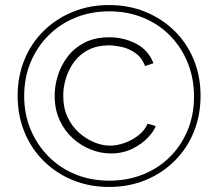

<svg xmlns="http://www.w3.org/2000/svg" viewBox="-20 -735 866 762"><path d="M413 7Q335 7 269 -20Q203 -47 153.5 -96Q104 -145 77 -211Q50 -277 50 -355Q50 -432 77 -498Q104 -564 153.5 -612.5Q203 -661 269 -688Q335 -715 413 -715Q491 -715 557 -688Q623 -661 672.5 -612.5Q722 -564 749 -498Q776 -432 776 -355Q776 -277 749 -211Q722 -145 672.5 -96Q623 -47 557 -20Q491 7 413 7ZM414 -18Q485 -18 546 -42Q607 -66 652.5 -110.5Q698 -155 724 -216.5Q750 -278 750 -352Q750 -425 724.5 -487Q699 -549 654 -594.5Q609 -640 547.5 -665Q486 -690 414 -690Q341 -690 279.5 -665Q218 -640 172.5 -594.5Q127 -549 101.5 -488Q76 -427 76 -354Q76 -282 101.5 -221Q127 -160 172.5 -114Q218 -68 279.5 -43Q341 -18 414 -18ZM420 -126Q380 -126 340.5 -141.5Q301 -157 268.5 -186.5Q236 -216 216.5 -258.5Q197 -301 197 -355Q197 -396 210 -436.5Q223 -477 249 -511Q275 -545 316 -566Q357 -587 413 -587Q472 -587 520.5 -561.5Q569 -536 589 -484L556 -473Q542 -508 516 -525.5Q490 -543 462 -549Q434 -555 413 -555Q366 -555 331.5 -537.5Q297 -520 275 -490.5Q253 -461 242 -425.5Q231 -390 231 -355Q231 -307 248 -270.5Q265 -234 293 -209Q321 -184 353.5 -170.5Q386 -157 416 -157Q444 -157 474 -167.5Q504 -178 529 -197.5Q554 -217 566 -244L598 -235Q592 -216 568 -190Q544 -164 506 -145Q468 -126 420 -126Z"/></svg>

Font: Raleway Thin ExtraLight
Style: Regular
Weight: 250
Version: Version 4.026